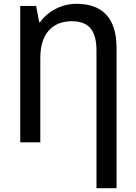

<svg xmlns="http://www.w3.org/2000/svg" viewBox="-20 -745 710 1005"><path d="M380 -725C308 -725 234 -691 190 -629H185L169 -714H86V0H191V-442C191 -564 250 -633 355 -634C447 -634 485 -583 485 -480V240H590V-495C590 -656 511 -725 380 -725Z"/></svg>

Font: Noto Sans SemiCondensed Medium
Style: Regular
Weight: 500
Width: 4
Designer: Monotype Design Team
Foundry: Monotype Imaging Inc.
Version: Version 2.013